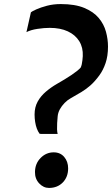

<svg xmlns="http://www.w3.org/2000/svg" viewBox="-20 -914 551 944"><path d="M174.5 -256.5Q166.5 -267.5 161 -282.2Q155.5 -297 152.8 -314.8Q150 -332.5 150 -351Q150 -387 165.2 -414.5Q180.5 -442 205.5 -463.2Q230.5 -484.5 259 -501Q300.5 -524.5 331.8 -545.5Q363 -566.5 376.5 -581.5Q380 -588.5 382 -597.8Q384 -607 385.2 -617.8Q386.5 -628.5 387 -638Q389 -680 369.8 -711.2Q350.5 -742.5 313.5 -759.8Q276.5 -777 224.5 -777Q197 -777 164 -772Q131 -767 110 -756L132 -853.5Q137.5 -858.5 158.8 -868Q180 -877.5 211.2 -885.8Q242.5 -894 279 -894Q349 -894 394.5 -875Q440 -856 465.5 -825.5Q491 -795 501 -758Q511 -721 511 -685Q511 -639 499.2 -604.2Q487.5 -569.5 468.5 -543.5Q446.5 -513.5 425 -494.5Q403.5 -475.5 380.2 -461.5Q357 -447.5 328.5 -431.5Q312 -422.5 297.8 -408Q283.5 -393.5 274.2 -376.5Q265 -359.5 263.5 -341.5Q262 -325 261 -308.5Q260 -292 260.5 -278.2Q261 -264.5 263.5 -255.5H181.5ZM152 -68.5Q152.5 -110 179.8 -137.5Q207 -165 244 -165Q276.5 -165 295.8 -142.2Q315 -119.5 315 -86Q315 -44 288.8 -17Q262.5 10 221 10Q193.5 10 172.5 -12.5Q151.5 -35 152 -68.5Z"/></svg>

Font: Merriweather 20pt Black
Style: Italic
Weight: 900
Italic angle: -7.8°
Version: Version 2.101